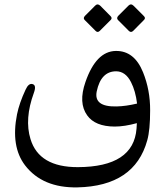

<svg xmlns="http://www.w3.org/2000/svg" viewBox="-20 -601 735 848"><path d="M422.9 -575.7 468.3 -529.8Q477.1 -521 468.8 -512.7L420.9 -464.8Q411.1 -455.1 401.9 -464.8L354 -512.7Q345.7 -521 355.5 -531.2L400.4 -576.2Q411.1 -586.9 422.9 -575.7ZM569.8 -575.7 615.7 -529.8Q624.5 -521 615.7 -512.7L568.4 -464.8Q558.6 -455.1 548.8 -464.8L501.5 -512.2Q492.7 -521 502.9 -531.7L547.4 -576.2Q558.6 -586.9 569.8 -575.7ZM491.2 -376Q573.2 -377.4 611.8 -281.7Q643.6 -202.6 643.1 -113.8Q643.1 -26.4 630.4 18.6Q574.7 221.2 321.8 226.6Q168 229.5 90.8 129.4Q26.9 45.9 55.2 -96.2Q65.4 -146 92.8 -204.6Q106.4 -234.9 124 -229.5Q142.1 -224.6 129.4 -190.4Q87.4 -75.2 114.7 13.2Q152.3 137.7 324.2 137.2Q569.8 136.2 583 -32.7Q584 -44.9 584.5 -57.1Q529.8 -42 486.3 -42Q399.9 -42.5 365.2 -91.3Q325.2 -146.5 357.4 -238.8Q404.3 -374.5 491.2 -376ZM407.2 -197.3Q393.1 -128.4 495.1 -130.9Q536.1 -131.8 585.4 -143.6Q578.6 -199.2 558.6 -238.3Q534.7 -285.6 493.2 -286.1Q425.8 -286.1 407.2 -197.3Z"/></svg>

Font: Gandom WOL
Style: WOL
Weight: 400
Foundry: DejaVu fonts team - Redesigned by Saber Rastikerdar - Based on Samim Font
Version: Version 0.8